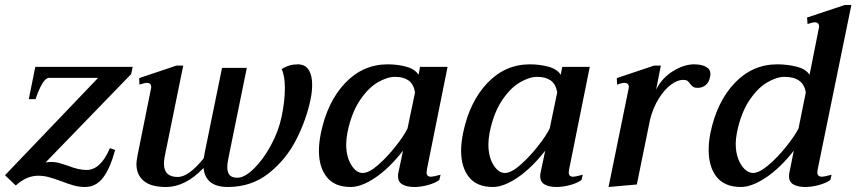

<svg xmlns="http://www.w3.org/2000/svg" viewBox="-40 -737 3421 767"><path d="M205 -13Q175 -24 154.5 -29.5Q134 -35 112 -35Q66 -35 23 4L-20 -37L352 -426H156Q131 -426 102 -341H75L101 -470H490L484 -441L142 -88Q151 -90 165 -90Q185 -90 206 -83Q227 -76 231 -75Q274 -58 306 -58Q362 -58 399 -145L420 -138Q400 -64 371.5 -27Q343 10 300 10Q277 10 255 4Q233 -2 205 -13Z M1207 -399Q1207 -371 1201 -342Q1185 -262 1144.5 -181.5Q1104 -101 1034.5 -45.5Q965 10 870 10Q781 10 773 -66Q701 10 623 10Q563 10 534 -14.5Q505 -39 505 -82Q505 -92 509 -114L563 -382Q564 -385 564 -390Q564 -406 546 -406Q538 -406 517 -399L516 -425L665 -475H692L618 -112Q615 -96 615 -83Q615 -30 670 -30Q714 -30 774 -105L777 -123L847 -466H946L874 -113Q868 -86 868 -69Q868 -48 877.5 -37.5Q887 -27 908 -27Q937 -27 974 -63Q1011 -99 1042 -156Q1073 -213 1085 -271Q1098 -333 1098 -385Q1098 -435 1085 -461Q1115 -480 1149 -480Q1179 -480 1193 -458Q1207 -436 1207 -399Z M1234 -135Q1234 -166 1242 -206Q1268 -331 1339 -405.5Q1410 -480 1509 -480Q1548 -480 1583 -470.5Q1618 -461 1632 -438L1638 -470H1748L1666 -63Q1664 -51 1664 -48Q1664 -31 1682 -31Q1690 -31 1720 -39L1715 -18Q1697 -5 1668.5 2.5Q1640 10 1615 10Q1586 10 1568 0Q1550 -10 1550 -33Q1550 -41 1551 -45L1570 -135Q1515 -65 1459.5 -27.5Q1404 10 1361 10Q1297 10 1265.5 -29.5Q1234 -69 1234 -135ZM1588 -224 1618 -368Q1612 -402 1591.5 -416Q1571 -430 1538 -430Q1507 -430 1469 -408Q1431 -386 1397.5 -336Q1364 -286 1348 -208Q1343 -180 1343 -161Q1343 -111 1363 -78.5Q1383 -46 1409 -46Q1434 -46 1470.5 -78Q1507 -110 1540.5 -152.5Q1574 -195 1588 -224Z M1802 -135Q1802 -166 1810 -206Q1836 -331 1907 -405.5Q1978 -480 2077 -480Q2116 -480 2151 -470.5Q2186 -461 2200 -438L2206 -470H2316L2234 -63Q2232 -51 2232 -48Q2232 -31 2250 -31Q2258 -31 2288 -39L2283 -18Q2265 -5 2236.5 2.5Q2208 10 2183 10Q2154 10 2136 0Q2118 -10 2118 -33Q2118 -41 2119 -45L2138 -135Q2083 -65 2027.5 -27.5Q1972 10 1929 10Q1865 10 1833.5 -29.5Q1802 -69 1802 -135ZM2156 -224 2186 -368Q2180 -402 2159.5 -416Q2139 -430 2106 -430Q2075 -430 2037 -408Q1999 -386 1965.5 -336Q1932 -286 1916 -208Q1911 -180 1911 -161Q1911 -111 1931 -78.5Q1951 -46 1977 -46Q2002 -46 2038.5 -78Q2075 -110 2108.5 -152.5Q2142 -195 2156 -224Z M2798 -441Q2798 -435 2797 -432Q2793 -409 2779.5 -397.5Q2766 -386 2747 -386Q2735 -386 2729 -390Q2723 -394 2717 -402Q2712 -410 2706 -414Q2700 -418 2689 -418Q2666 -418 2640 -398.5Q2614 -379 2591.5 -343Q2569 -307 2557 -260L2504 0L2391 10L2471 -382Q2472 -385 2472 -390Q2472 -406 2454 -406Q2446 -406 2425 -399L2424 -425L2573 -475H2600L2581 -379Q2604 -425 2648 -452.5Q2692 -480 2733 -480Q2761 -480 2779.5 -470.5Q2798 -461 2798 -441Z M2791 -138Q2791 -172 2798 -206Q2824 -331 2895 -405.5Q2966 -480 3065 -480Q3105 -480 3142.5 -470.5Q3180 -461 3194 -438L3231 -624Q3232 -627 3232 -631Q3232 -648 3214 -648Q3207 -648 3186 -641L3184 -667L3334 -717H3361L3227 -63Q3225 -53 3225 -49Q3225 -31 3244 -31Q3252 -31 3282 -39L3277 -18Q3259 -5 3230 2.5Q3201 10 3176 10Q3148 10 3130 0Q3112 -10 3112 -32Q3112 -40 3113 -45L3131 -135Q3076 -65 3019.5 -27.5Q2963 10 2920 10Q2855 10 2823 -30Q2791 -70 2791 -138ZM3150 -224 3179 -368Q3169 -430 3094 -430Q3063 -430 3025 -408Q2987 -386 2953.5 -336Q2920 -286 2904 -208Q2899 -181 2899 -163Q2899 -129 2909 -102.5Q2919 -76 2935 -61Q2951 -46 2968 -46Q2993 -46 3030.5 -78Q3068 -110 3102 -153Q3136 -196 3150 -224Z"/></svg>

Font: Taviraj Medium
Style: Italic
Weight: 500
Italic angle: -12°
Designer: Katatrad Team
Foundry: CadsonDemak
Version: Version 1.001